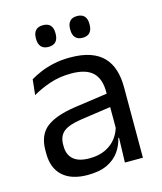

<svg xmlns="http://www.w3.org/2000/svg" viewBox="-103 -741 701 829"><g transform="rotate(-15 247.0 -326.5)"><path d="M436 0H355.5L359 -118.5L356 -131V-286.5L356.5 -315Q356.5 -374.5 326.2 -403Q296 -431.5 230.5 -431.5Q178 -431.5 134.2 -416.5Q90.5 -401.5 56.5 -381.5L64 -450.5Q83 -462 109.2 -473.2Q135.5 -484.5 169.2 -492Q203 -499.5 243.5 -499.5Q296 -499.5 332.8 -486.8Q369.5 -474 392.2 -450Q415 -426 425.5 -392Q436 -358 436 -316ZM187.5 10.5Q115 10.5 76.2 -24.8Q37.5 -60 37.5 -125.5V-140Q37.5 -207.5 79.2 -240.8Q121 -274 212 -287L366.5 -309L371 -250L222 -228.5Q166 -220.5 142 -201.2Q118 -182 118 -144.5V-136.5Q118 -98 141.8 -77.5Q165.5 -57 213 -57Q255 -57 285 -71.5Q315 -86 333.5 -110.5Q352 -135 358.5 -165L371 -110H355.5Q348.5 -78 329.2 -50.5Q310 -23 275.5 -6.2Q241 10.5 187.5 10.5ZM166.5 -567.5Q145 -567.5 134 -579.8Q123 -592 123 -614.5V-618Q123 -640.5 134 -652.5Q145 -664.5 166.5 -664.5Q189 -664.5 199.8 -652.5Q210.5 -640.5 210.5 -618V-614.5Q210.5 -592 199.8 -579.8Q189 -567.5 166.5 -567.5ZM319.5 -567.5Q297.5 -567.5 286.8 -579.8Q276 -592 276 -614.5V-618Q276 -640.5 286.8 -652.5Q297.5 -664.5 319.5 -664.5Q341 -664.5 351.8 -652.5Q362.5 -640.5 362.5 -618V-614.5Q362.5 -592 351.8 -579.8Q341 -567.5 319.5 -567.5Z"/></g></svg>

Font: Anek Malayalam
Style: Regular
Weight: 400
Version: Version 1.003